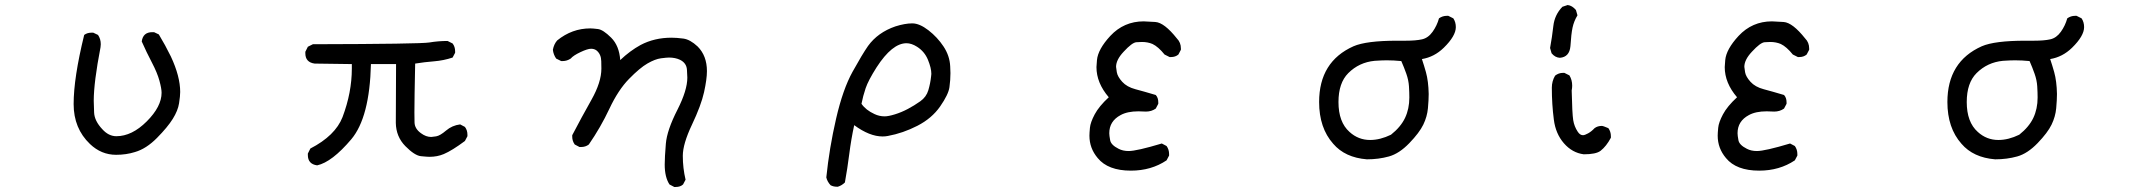

<svg xmlns="http://www.w3.org/2000/svg" viewBox="-20 -613 8540 764"><path d="M442 3Q383 3 338 -40Q273 -102 273 -199Q273 -303 315 -474Q327 -483 344 -483H351L370 -474Q381 -458 381 -437L380 -425Q353 -285 353 -212Q353 -198 354.5 -165Q356 -132 387 -99Q412 -71 443 -71Q505 -71 564 -130Q623 -189 623 -244Q623 -260 614.5 -291.5Q606 -323 584.5 -364Q563 -405 544 -448Q549 -485 586 -485H593L612 -476Q638 -433 660 -388Q697 -309 697 -247Q697 -231 692.5 -202Q688 -173 667.5 -140Q647 -107 604.5 -64Q562 -21 517 -8Q482 3 442 3Z M1242 45Q1205 40 1205 4V-2L1215 -22Q1314 -73 1343 -147Q1380 -245 1380 -340V-358L1232 -360Q1195 -365 1195 -401V-407L1205 -427L1225 -437Q1653 -438 1688.5 -444Q1724 -450 1761 -450L1781 -440Q1791 -427 1791 -409V-403L1781 -384Q1745 -372 1707 -369Q1669 -366 1632 -360Q1629 -219 1629 -165Q1629 -151 1629.5 -126Q1630 -101 1655 -83Q1675 -68 1696 -68Q1700 -68 1715.5 -70.5Q1731 -73 1755 -93.5Q1779 -114 1811 -118L1830 -108Q1840 -95 1840 -77V-71L1830 -52Q1779 -14 1746 0Q1720 11 1689 11Q1680 11 1655 8.5Q1630 6 1593 -31.5Q1556 -69 1555 -124L1556 -358H1456Q1451 -146 1378 -59Q1301 32 1242 45Z M2669 131H2663L2644 121Q2625 92 2625 42Q2625 13 2629.5 -41Q2634 -95 2676 -177Q2715 -254 2715 -304Q2715 -308 2713.5 -335Q2712 -362 2686 -375Q2667 -384 2642 -384Q2633 -384 2610 -381Q2587 -378 2556.5 -360.5Q2526 -343 2483 -299Q2440 -255 2405 -180.5Q2370 -106 2323 -38Q2310 -28 2292 -28H2286L2267 -38Q2257 -52 2257 -69V-75Q2294 -146 2333.5 -216Q2373 -286 2373 -340Q2373 -342 2372.5 -369.5Q2372 -397 2354 -412Q2345 -419 2332 -419Q2318 -419 2289.5 -405.5Q2261 -392 2251 -380Q2236 -370 2219 -370H2213L2193 -380Q2182 -396 2180 -415Q2184 -437 2197 -452Q2256 -500 2329 -500Q2338 -500 2359 -497.5Q2380 -495 2412 -463Q2444 -431 2448 -374Q2487 -411 2529 -434Q2584 -463 2652 -463Q2672 -463 2699 -459.5Q2726 -456 2756 -428Q2793 -391 2793 -330Q2793 -298 2781.5 -246Q2770 -194 2733.5 -117Q2697 -40 2697 7Q2697 56 2708 102L2698 121Q2687 131 2669 131Z M3314 130H3310Q3296 130 3285 124Q3272 110 3268 93Q3280 -24 3307 -141Q3334 -258 3372.5 -327.5Q3411 -397 3434 -430Q3473 -484 3543 -508Q3581 -520 3610 -520Q3639 -520 3674.5 -492.5Q3710 -465 3734.5 -428Q3759 -391 3761 -349L3762 -322Q3762 -295 3758 -266Q3754 -237 3721 -189.5Q3688 -142 3630.5 -112.5Q3573 -83 3513 -72Q3503 -70 3492 -70Q3440 -70 3379 -115Q3367 -60 3359.5 -1Q3352 58 3342 113Q3330 125 3314 130ZM3500 -150Q3515 -150 3541 -158Q3567 -166 3592.5 -179.5Q3618 -193 3642 -210Q3666 -227 3674 -254Q3682 -281 3685 -309L3686 -319Q3686 -342 3672.5 -375Q3659 -408 3629 -427Q3607 -441 3587 -441Q3530 -441 3468 -345Q3435 -293 3424.5 -262Q3414 -231 3408 -200Q3425 -175 3460 -159Q3479 -150 3500 -150Z M4480 66Q4389 66 4348 16Q4315 -23 4315 -73Q4315 -83 4317 -104.5Q4319 -126 4336 -158Q4353 -190 4392 -226Q4343 -283 4343 -346L4345 -374Q4349 -417 4398 -470Q4452 -528 4531 -528Q4542 -528 4577.5 -525.5Q4613 -523 4663 -460Q4679 -444 4679 -420V-415L4669 -396Q4657 -386 4640 -386H4634L4614 -396Q4589 -427 4566 -438Q4547 -446 4524 -446Q4519 -446 4502 -445Q4485 -444 4451 -407Q4421 -375 4421 -347Q4421 -343 4424 -325.5Q4427 -308 4445.5 -287.5Q4464 -267 4498 -258Q4532 -249 4579 -235Q4589 -224 4589 -206V-200L4579 -181Q4562 -169 4540 -169L4510 -170Q4466 -170 4439 -155Q4394 -131 4394 -83Q4394 -74 4397.5 -55Q4401 -36 4431 -21Q4448 -12 4471 -12Q4503 -12 4603 -42L4622 -32Q4632 -18 4632 0V6L4622 25Q4561 66 4480 66Z M5419 21Q5332 14 5285 -41Q5229 -104 5229 -207Q5229 -368 5366 -429Q5417 -451 5539 -451H5573Q5614 -451 5638.5 -456.5Q5663 -462 5680.5 -486.5Q5698 -511 5706 -540Q5720 -550 5737 -550H5743L5763 -540Q5773 -525 5773 -505Q5773 -470 5725 -423Q5687 -386 5638 -378Q5647 -351 5654 -326Q5664 -290 5665 -239Q5665 -216 5662 -182.5Q5659 -149 5643.5 -117Q5628 -85 5588 -43.5Q5548 -2 5507 9.5Q5466 21 5419 21ZM5432 -56Q5472 -56 5515 -77Q5554 -108 5571 -144Q5588 -180 5588 -225Q5588 -245 5586.5 -269.5Q5585 -294 5576 -319.5Q5567 -345 5556 -370Q5526 -373 5498 -373Q5481 -373 5450 -371Q5388 -365 5345 -322Q5306 -283 5306 -207Q5306 -127 5350 -88Q5385 -56 5432 -56Z M6282 1Q6236 -5 6203 -43Q6170 -81 6163 -137Q6155 -198 6155 -264Q6155 -290 6168 -312Q6182 -323 6199 -323H6205L6225 -313Q6236 -295 6236 -272Q6236 -263 6234 -253Q6236 -161 6240 -135.5Q6244 -110 6258 -89Q6267 -75 6279 -75Q6286 -75 6299.5 -82.5Q6313 -90 6325 -103Q6337 -112 6354 -112Q6359 -112 6380 -103Q6390 -89 6390 -71V-65Q6372 -31 6349 -13Q6331 1 6282 1ZM6187 -383Q6168 -384 6154 -401L6148 -422Q6156 -465 6161 -509.5Q6166 -554 6197 -586L6218 -593Q6236 -591 6251 -573L6257 -552Q6243 -529 6237.5 -503.5Q6232 -478 6229 -429Q6225 -386 6187 -383Z M6980 66Q6889 66 6848 16Q6815 -23 6815 -73Q6815 -83 6817 -104.5Q6819 -126 6836 -158Q6853 -190 6892 -226Q6843 -283 6843 -346L6845 -374Q6849 -417 6898 -470Q6952 -528 7031 -528Q7042 -528 7077.5 -525.5Q7113 -523 7163 -460Q7179 -444 7179 -420V-415L7169 -396Q7157 -386 7140 -386H7134L7114 -396Q7089 -427 7066 -438Q7047 -446 7024 -446Q7019 -446 7002 -445Q6985 -444 6951 -407Q6921 -375 6921 -347Q6921 -343 6924 -325.5Q6927 -308 6945.5 -287.5Q6964 -267 6998 -258Q7032 -249 7079 -235Q7089 -224 7089 -206V-200L7079 -181Q7062 -169 7040 -169L7010 -170Q6966 -170 6939 -155Q6894 -131 6894 -83Q6894 -74 6897.5 -55Q6901 -36 6931 -21Q6948 -12 6971 -12Q7003 -12 7103 -42L7122 -32Q7132 -18 7132 0V6L7122 25Q7061 66 6980 66Z M7919 21Q7832 14 7785 -41Q7729 -104 7729 -207Q7729 -368 7866 -429Q7917 -451 8039 -451H8073Q8114 -451 8138.5 -456.5Q8163 -462 8180.5 -486.5Q8198 -511 8206 -540Q8220 -550 8237 -550H8243L8263 -540Q8273 -525 8273 -505Q8273 -470 8225 -423Q8187 -386 8138 -378Q8147 -351 8154 -326Q8164 -290 8165 -239Q8165 -216 8162 -182.5Q8159 -149 8143.5 -117Q8128 -85 8088 -43.5Q8048 -2 8007 9.5Q7966 21 7919 21ZM7932 -56Q7972 -56 8015 -77Q8054 -108 8071 -144Q8088 -180 8088 -225Q8088 -245 8086.5 -269.5Q8085 -294 8076 -319.5Q8067 -345 8056 -370Q8026 -373 7998 -373Q7981 -373 7950 -371Q7888 -365 7845 -322Q7806 -283 7806 -207Q7806 -127 7850 -88Q7885 -56 7932 -56Z"/></svg>

Font: Xiaolai Mono SC
Style: Regular
Weight: 400
Monospace: yes
Designer: LXGW / Nozomi Seto
Version: Version 3.113;September 30, 2024